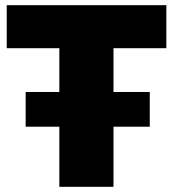

<svg xmlns="http://www.w3.org/2000/svg" viewBox="-20 -721 668 741"><path d="M622 -535V-701H6V-535H209V-366H79V-232H209V0H418V-232H558V-366H418V-535Z"/></svg>

Font: Montserrat ExtraBold
Style: Regular
Weight: 800
Designer: Julieta Ulanovsky
Foundry: Julieta Ulanovsky
Version: Version 4.000